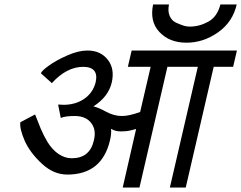

<svg xmlns="http://www.w3.org/2000/svg" viewBox="-20 -839 1080 859"><path d="M829 -720Q872 -720 912 -742Q952 -764 966 -819H1039Q1021 -740 955 -694Q890 -648 814 -648Q738 -648 693 -696Q649 -743 665 -819H736Q730 -789 739 -768Q748 -747 767 -738Q789 -728 802 -724Q815 -720 829 -720ZM371 -613Q430 -613 462 -572Q494 -532 480 -470Q465 -406 398 -363Q418 -359 455 -339Q490 -320 526 -320Q558 -320 607 -338L654 -540H552L569 -613H1040L1023 -540H936L811 0H740L865 -540H729L604 0H529L589 -262Q588 -262 566 -256Q547 -251 522 -251Q494 -251 477 -263Q479 -239 472 -211Q436 -58 281 -58Q220 -58 168 -106Q115 -155 91 -208Q67 -263 71 -292L137 -327Q144 -309 162 -264Q175 -233 193 -203Q214 -169 242 -150Q270 -131 301 -131Q382 -131 400 -211Q412 -259 387 -290Q363 -320 314 -320Q270 -320 252 -311L240 -371Q260 -371 263 -370Q318 -370 357 -397Q396 -424 408 -471Q423 -539 353 -540Q278 -540 212 -467L163 -511Q166 -522 198 -545Q231 -569 281 -591Q331 -613 371 -613Z"/></svg>

Font: Miedinger
Style: Italic
Weight: 400
Italic angle: -13°
Version: Version 001.000